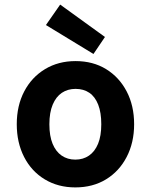

<svg xmlns="http://www.w3.org/2000/svg" viewBox="-20 -804 657 836"><path d="M308 12Q233 12 175 -23Q117 -58 85 -120.5Q53 -183 53 -263Q53 -344 85.5 -406Q118 -468 176 -503Q234 -538 309 -538Q385 -538 442 -503Q499 -468 531.5 -406Q564 -344 564 -263Q564 -183 531.5 -120.5Q499 -58 441.5 -23Q384 12 308 12ZM308 -109Q342 -109 367.5 -126.5Q393 -144 407 -178Q421 -212 421 -263Q421 -314 407.5 -348.5Q394 -383 369 -400Q344 -417 309 -417Q275 -417 249.5 -400Q224 -383 209.5 -348.5Q195 -314 195 -263Q195 -212 209 -178Q223 -144 248.5 -126.5Q274 -109 308 -109ZM387 -569 180 -695 242 -784 437 -643Z"/></svg>

Font: DM Sans 9pt ExtraBold
Style: Regular
Weight: 800
Version: Version 4.004;gftools[0.9.30]